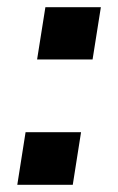

<svg xmlns="http://www.w3.org/2000/svg" viewBox="-20 -513 327 533"><path d="M83 -348 106 -493H260L237 -348ZM28 0 51 -146H205L182 0Z"/></svg>

Font: Nunito Sans 10pt SemiExpanded
Style: Bold Italic
Weight: 700
Width: 6
Italic angle: -9°
Designer: Vernon Adams
Foundry: Vernon Adams
Version: Version 3.101;gftools[0.9.27]